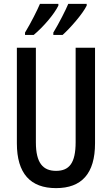

<svg xmlns="http://www.w3.org/2000/svg" viewBox="-20 -1053 577 990"><path d="M427 -1024V-1033H332C320 -1004 285 -934 255 -885V-873H303C343 -909 406 -981 427 -1024ZM281 -1024V-1033H186C173 -1002 140 -936 109 -885V-873H154C204 -915 259 -979 281 -1024ZM470 -314V-807H370V-320C370 -212 337 -172 269 -172C202 -172 165 -212 165 -319V-807H67V-314C67 -158 137 -83 269 -83C401 -83 470 -158 470 -314Z"/></svg>

Font: Noto Sans Kannada UI ExtraCondensed Medium
Style: Regular
Weight: 500
Width: 2
Designer: Jelle Bosma - Monotype Design Team
Foundry: Monotype Imaging Inc.
Version: Version 2.005